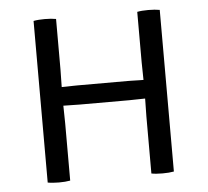

<svg xmlns="http://www.w3.org/2000/svg" viewBox="-44 -593 695 642"><g transform="rotate(-5 303.0 -272.0)"><path d="M166.5 0Q150.5 3 128.5 3Q119 3 108.8 2.2Q98.5 1.5 91 0V-542.5Q98.5 -544 108.8 -544.8Q119 -545.5 128.5 -545.5Q151 -545.5 166.5 -542.5V-373Q166.5 -356 166 -343Q165.5 -330 165.5 -314Q169.5 -314 181.2 -314.2Q193 -314.5 204.5 -314.8Q216 -315 219 -315H386.5Q389.5 -315 401.2 -314.8Q413 -314.5 424.5 -314.2Q436 -314 440 -314Q440 -330 439.5 -343Q439 -356 439 -373V-542.5Q453.5 -545.5 476 -545.5Q499 -545.5 514.5 -542.5V0Q498.5 3 476.5 3Q453.5 3 439 0V-191.5Q439 -208.5 439.5 -221.8Q440 -235 440 -251.5Q436 -251.5 424.5 -251.2Q413 -251 401.2 -250.8Q389.5 -250.5 386.5 -250.5H219Q216 -250.5 204.5 -250.8Q193 -251 181.2 -251.2Q169.5 -251.5 165.5 -251.5Q165.5 -235 166 -221.8Q166.5 -208.5 166.5 -191.5Z"/></g></svg>

Font: Signika SC Light
Style: Regular
Weight: 300
Designer: Anna Giedryś
Foundry: Anna Giedryś
Version: Version 2.000; ttfautohint (v1.8.3) -l 8 -r 50 -G 200 -x 9 -